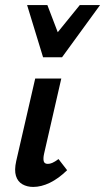

<svg xmlns="http://www.w3.org/2000/svg" viewBox="-20 -731 415 758"><path d="M111 7Q87 7 68.5 -3.5Q50 -14 43 -36.5Q36 -59 44 -95L119 -421H222L154 -124Q150 -106 152.5 -95Q155 -84 169 -84Q177 -84 186.5 -88Q196 -92 211 -103L245 -59Q211 -26 177 -9.5Q143 7 111 7ZM150 -505 183 -573 295 -711H375L225 -505ZM150 -505 87 -711H167L219 -575L225 -505Z"/></svg>

Font: Ysabeau Office
Style: Bold Italic
Weight: 700
Italic angle: -12°
Designer: Christian Thalmann (Catharsis Fonts)
Version: Version 2.001;gftools[0.9.30]; featfreeze: tnum,lnum,ss02